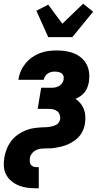

<svg xmlns="http://www.w3.org/2000/svg" viewBox="-32 -800 552 1035"><path d="M164 215Q139 215 115.5 212Q92 209 70.5 200.5Q49 192 31 177.5Q13 163 2 143Q-9 123 -11 99Q-13 75 -9 51Q-5 27 4 4Q13 -19 28 -39Q43 -59 64 -74Q85 -89 108 -98Q131 -107 155 -110Q179 -113 203 -114Q212 -114 220.5 -114.5Q229 -115 237.5 -116.5Q246 -118 254.5 -120.5Q263 -123 271.5 -127.5Q280 -132 285 -140Q290 -148 292 -156Q294 -169 290 -181Q286 -193 276.5 -200.5Q267 -208 254.5 -210.5Q242 -213 229 -213H171L190 -327H248Q258 -327 268.5 -329.5Q279 -332 288 -337.5Q297 -343 303.5 -352.5Q310 -362 311 -372Q313 -382 310 -391Q307 -400 299.5 -405Q292 -410 282.5 -412Q273 -414 263 -414Q254 -414 244.5 -412Q235 -410 226 -404Q217 -398 211.5 -389.5Q206 -381 204 -371V-370H67L68 -374Q71 -396 80.5 -417.5Q90 -439 105.5 -458Q121 -477 141 -491Q161 -505 183 -513.5Q205 -522 227.5 -525Q250 -528 273 -528Q298 -528 322 -524.5Q346 -521 368 -512Q390 -503 407.5 -487.5Q425 -472 435.5 -451.5Q446 -431 448.5 -406.5Q451 -382 447 -357Q444 -343 439 -329Q434 -315 424.5 -303Q415 -291 402 -282Q389 -273 375 -267Q390 -257 402 -242.5Q414 -228 420.5 -210.5Q427 -193 428 -173.5Q429 -154 426 -134Q424 -121 419.5 -108Q415 -95 408 -83Q401 -71 391 -60.5Q381 -50 369.5 -42Q358 -34 345.5 -27.5Q333 -21 320.5 -16.5Q308 -12 294.5 -9Q281 -6 267.5 -3.5Q254 -1 241 -0.5Q228 0 215 0Q202 0 188.5 1.5Q175 3 162.5 9Q150 15 141 26Q132 37 129 50Q128 60 128.5 69.5Q129 79 133.5 86.5Q138 94 146.5 97.5Q155 101 164 101H177V215ZM228 -600 164 -742 228 -775 304 -672 416 -780 470 -737 358 -600Z"/></svg>

Font: Iosevka Term Curly Hv Obl
Style: Regular
Weight: 900
Italic angle: -9°
Designer: Belleve Invis
Foundry: Belleve Invis
Version: Version 32.3.0